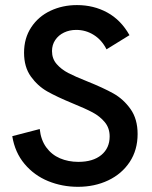

<svg xmlns="http://www.w3.org/2000/svg" viewBox="-20 -720 591 748"><path d="M27.8 -189.5 134.8 -217.3Q139.2 -174.8 160.2 -146Q181.2 -117.2 213.6 -103.3Q246.1 -89.4 285.2 -89.4Q342.3 -89.4 374.8 -116.2Q407.2 -143.1 407.2 -188.5Q407.2 -221.2 388.2 -244.1Q369.1 -267.1 340.6 -282.2Q312 -297.4 262.7 -317.4Q201.2 -342.8 163.8 -364Q126.5 -385.3 100.1 -422.1Q73.7 -459 73.7 -514.6Q73.7 -571.3 101.6 -613.5Q129.4 -655.8 176.5 -678Q223.6 -700.2 279.8 -700.2Q345.2 -700.2 398.2 -671.1Q451.2 -642.1 484.4 -583L395 -527.8Q376.5 -564.5 345.2 -584Q314 -603.5 276.9 -603.5Q251 -603.5 229.5 -593.3Q208 -583 195.3 -564.2Q182.6 -545.4 182.6 -521Q182.6 -491.2 200.7 -470.5Q218.8 -449.7 246.1 -435.5Q273.4 -421.4 320.3 -402.8Q382.3 -377.9 421.6 -356Q460.9 -334 488.5 -295.2Q516.1 -256.3 516.1 -197.8Q516.1 -135.7 485.4 -89.1Q454.6 -42.5 401.6 -17.3Q348.6 7.8 283.7 7.8Q222.2 7.8 167.7 -14.4Q113.3 -36.6 75.7 -81.3Q38.1 -126 27.8 -189.5Z"/></svg>

Font: Acari Sans SemiBold
Style: Regular
Weight: 600
Designer: Alfredo Marco Pradil and Stefan Peev
Foundry: Hanken Design Co.
Version: Version 1.045;January 11, 2019;FontCreator 11.5.0.2425 64-bi